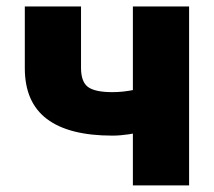

<svg xmlns="http://www.w3.org/2000/svg" viewBox="-20 -562 648 582"><path d="M320.8 -150.9Q189 -150.9 122.1 -201.4Q55.2 -252 55.2 -355.5V-542.5H225.6V-356.4Q225.6 -314 246.8 -298.3Q268.1 -282.7 320.8 -282.7Q353 -282.7 387.2 -289.8Q421.4 -296.9 462.4 -311V-179.2Q449.2 -172.9 424.1 -166Q398.9 -159.2 371.3 -155Q343.8 -150.9 320.8 -150.9ZM382.8 0V-542.5H553.2V0Z"/></svg>

Font: Inter 16pt ExtraBold
Style: Regular
Weight: 800
Version: Version 4.001;git-66647c0bb